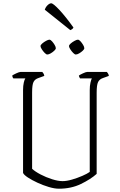

<svg xmlns="http://www.w3.org/2000/svg" viewBox="-20 -1146 727 1166"><path d="M338 0Q311 0 276 -10.5Q241 -21 207.5 -36.5Q174 -52 149.5 -68Q125 -84 120 -96V-599Q120 -625 124.5 -644.5Q129 -664 134 -670H61Q56 -675 54 -687Q60 -692 78.5 -700.5Q97 -709 104 -709H237Q239 -707 243.5 -700.5Q248 -694 249 -685L213 -672Q192 -665 183.5 -648Q175 -631 175 -584V-121Q193 -104 226.5 -86.5Q260 -69 296.5 -57.5Q333 -46 360 -46Q385 -46 417.5 -55.5Q450 -65 480 -78Q510 -91 525 -102V-599Q525 -625 529.5 -644.5Q534 -664 538 -670H466Q465 -672 462.5 -676.5Q460 -681 459 -687Q465 -692 483.5 -700.5Q502 -709 509 -709H629Q631 -707 635.5 -700.5Q640 -694 641 -685L605 -672Q584 -665 575.5 -647.5Q567 -630 567 -583V-90Q530 -57 471 -28.5Q412 0 338 0ZM440 -815Q434 -815 424.5 -824.5Q415 -834 407 -846.5Q399 -859 399 -866Q399 -873 409.5 -882Q420 -891 433 -898Q446 -905 453 -905Q460 -905 469 -895Q478 -885 485 -873Q492 -861 492 -853Q492 -847 482.5 -838Q473 -829 461 -822Q449 -815 440 -815ZM267 -815Q261 -815 251.5 -824.5Q242 -834 234 -846.5Q226 -859 226 -866Q226 -873 236.5 -882Q247 -891 260 -898Q273 -905 280 -905Q287 -905 296 -895Q305 -885 312 -873Q319 -861 319 -853Q319 -847 309.5 -838Q300 -829 288 -822Q276 -815 267 -815ZM407 -963 252 -1087Q257 -1103 269 -1114.5Q281 -1126 291 -1126Q303 -1126 340.5 -1086Q378 -1046 426 -979Q422 -969 407 -963Z"/></svg>

Font: Texturina 72pt Thin
Style: Regular
Weight: 100
Designer: Guillermo Torres Carreño
Foundry: Omnibus-Type
Version: Version 1.002; ttfautohint (v1.8.3)